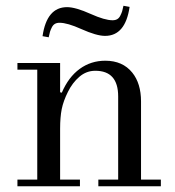

<svg xmlns="http://www.w3.org/2000/svg" viewBox="-20 -652 612 672"><path d="M128.9 -525.4Q143.6 -627 214.8 -627Q244.6 -627 297.9 -603Q346.7 -581.1 374 -581.1Q383.8 -581.1 390.4 -585Q397 -588.9 401.1 -597.2Q405.3 -605.5 407.5 -612.5Q409.7 -619.6 412.1 -631.8L433.6 -627.9Q418.9 -526.4 347.7 -526.4Q317.9 -526.4 264.6 -550.3Q215.8 -572.3 188.5 -572.3Q178.7 -572.3 172.1 -568.4Q165.5 -564.5 161.4 -556.2Q157.2 -547.9 155 -540.8Q152.8 -533.7 150.4 -521.5ZM41 0V-23.4H110.4V-408.2H41V-431.6H190.4V-329.1L196.3 -327.6Q219.7 -382.3 259 -410.9Q298.3 -439.5 348.6 -439.5Q409.2 -439.5 442.9 -397.9Q473.6 -359.9 473.6 -296.9V-23.4H543V0H324.2V-23.4H393.6V-314.5Q393.6 -404.3 313.5 -404.3Q282.2 -404.3 257.8 -383.3Q233.4 -362.3 217.8 -330.6Q201.7 -298.3 196 -270Q190.4 -241.7 190.4 -201.2V-23.4H259.8V0Z"/></svg>

Font: Theano Didot
Style: Regular
Weight: 400
Designer: Alexey Kryukov
Version: Version 2.0